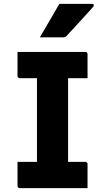

<svg xmlns="http://www.w3.org/2000/svg" viewBox="-20 -967 540 987"><path d="M330 -85H166L170 -131Q170 -147 170 -168Q170 -189 170 -205Q170 -256 170 -307Q170 -358 170 -409.5Q170 -461 170 -512.5Q170 -564 170 -615H334L330 -569Q330 -553 330 -532.5Q330 -512 330 -495Q330 -444 330 -392.5Q330 -341 330 -289.5Q330 -238 330 -187Q330 -136 330 -85ZM430 0H81Q79 0 77 -1Q75 -2 73.5 -3.5Q72 -5 71 -7Q70 -9 70 -11Q70 -33 70 -53Q70 -73 70 -93Q70 -113 70 -135H419Q422 -135 424.5 -133.5Q427 -132 428.5 -129.5Q430 -127 430 -124Q430 -102 430 -82Q430 -62 430 -42Q430 -22 430 0ZM70 -700H419Q424 -700 427 -697Q430 -694 430 -689Q430 -673 430 -657.5Q430 -642 430 -627Q430 -612 430 -597Q430 -582 430 -565H81Q77 -565 73.5 -568.5Q70 -572 70 -576Q70 -593 70 -608Q70 -623 70 -638Q70 -653 70 -668.5Q70 -684 70 -700ZM285 -947Q327 -947 351 -947Q375 -947 397 -947Q419 -947 454 -947Q460 -947 462 -942.5Q464 -938 460 -933Q441 -912 426.5 -896Q412 -880 398 -864.5Q384 -849 366 -829.5Q348 -810 321 -781Q319 -779 315 -777Q311 -775 305 -775Q274 -775 254.5 -775Q235 -775 219.5 -775Q204 -775 185 -775Q203 -806 219 -833.5Q235 -861 251.5 -889Q268 -917 285 -947Z"/></svg>

Font: Recursive ExtraBold
Style: Regular
Weight: 800
Version: Version 1.085